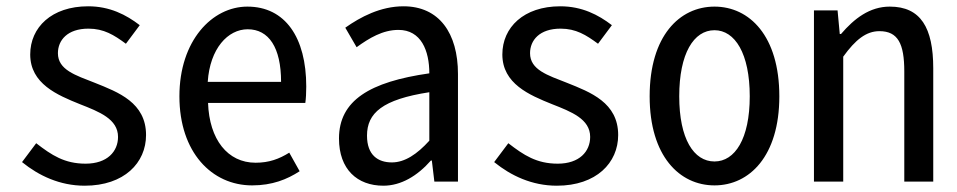

<svg xmlns="http://www.w3.org/2000/svg" viewBox="-20 -577 3040 610"><path d="M249 13C375 13 444 -60 444 -148C444 -251 356 -284 281 -314C220 -338 164 -355 164 -408C164 -449 194 -486 261 -486C310 -486 342 -466 380 -438L424 -497C381 -530 329 -557 260 -557C144 -557 76 -490 76 -404C76 -311 162 -275 234 -246C295 -222 355 -199 355 -142C355 -96 321 -57 252 -57C185 -57 144 -84 95 -122L50 -62C103 -19 170 13 249 13Z M781 12C845 12 892 -7 932 -33L899 -92C867 -72 835 -60 792 -60C703 -60 645 -134 641 -250H950C952 -263 953 -283 953 -302C953 -458 886 -556 766 -556C654 -556 550 -448 550 -271C550 -93 653 12 781 12ZM640 -317C647 -423 704 -484 767 -484C834 -484 873 -426 873 -317Z M1198 13C1254 13 1306 -18 1349 -67H1352L1360 0H1435V-342C1435 -472 1375 -557 1262 -557C1189 -557 1125 -523 1077 -489L1113 -427C1153 -456 1196 -482 1246 -482C1318 -482 1344 -416 1344 -344C1155 -317 1057 -258 1057 -137C1057 -39 1115 13 1198 13ZM1225 -61C1181 -61 1146 -84 1146 -146C1146 -218 1195 -261 1344 -284V-130C1305 -87 1266 -61 1225 -61Z M1749 13C1875 13 1944 -60 1944 -148C1944 -251 1856 -284 1781 -314C1720 -338 1664 -355 1664 -408C1664 -449 1694 -486 1761 -486C1810 -486 1842 -466 1880 -438L1924 -497C1881 -530 1829 -557 1760 -557C1644 -557 1576 -490 1576 -404C1576 -311 1662 -275 1734 -246C1795 -222 1855 -199 1855 -142C1855 -96 1821 -57 1752 -57C1685 -57 1644 -84 1595 -122L1550 -62C1603 -19 1670 13 1749 13Z M2250 12C2361 12 2456 -81 2456 -271C2456 -463 2361 -556 2250 -556C2139 -556 2044 -463 2044 -271C2044 -81 2139 12 2250 12ZM2250 -64C2184 -64 2138 -136 2138 -271C2138 -407 2184 -481 2250 -481C2315 -481 2362 -407 2362 -271C2362 -136 2315 -64 2250 -64Z M2566 0H2659V-397C2698 -451 2732 -478 2774 -478C2833 -478 2853 -438 2853 -350V0H2945V-360C2945 -489 2905 -556 2807 -556C2743 -556 2694 -518 2652 -469H2648L2641 -544H2566Z"/></svg>

Font: Noto Sans Mono CJK SC
Style: Regular
Weight: 400
Designer: Ryoko NISHIZUKA 西塚涼子 (kana, bopomofo & ideographs); Paul D. Hunt (Latin, Greek & Cyrillic); Sandoll Communications 산돌커뮤니
Foundry: Adobe
Version: Version 2.004;hotconv 1.0.118;makeotfexe 2.5.65603